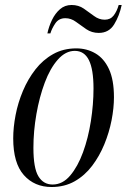

<svg xmlns="http://www.w3.org/2000/svg" viewBox="-20 -740 510 770"><path d="M187 10Q118 10 75.5 -38Q33 -86 33 -185Q33 -229 42.5 -278.5Q52 -328 72 -375.5Q92 -423 122 -461.5Q152 -500 193 -523Q234 -546 286 -546Q328 -546 362.5 -526Q397 -506 417 -463Q437 -420 437 -350Q437 -307 427.5 -258Q418 -209 398.5 -161.5Q379 -114 349.5 -75Q320 -36 279.5 -13Q239 10 187 10ZM191 0Q231 0 261.5 -36Q292 -72 313 -129.5Q334 -187 344.5 -254.5Q355 -322 355 -385Q355 -462 336.5 -499Q318 -536 280 -536Q243 -536 212 -501Q181 -466 159.5 -408.5Q138 -351 126 -282.5Q114 -214 114 -147Q114 -66 134 -33Q154 0 191 0ZM376 -608Q348 -608 326 -623Q304 -638 284.5 -652.5Q265 -667 242 -667Q216 -667 202 -646.5Q188 -626 182 -606H170Q176 -634 188.5 -660Q201 -686 220.5 -703Q240 -720 267 -720Q295 -720 316 -705.5Q337 -691 357 -676Q377 -661 400 -661Q423 -661 436 -678Q449 -695 456 -720H468Q459 -677 438 -642.5Q417 -608 376 -608Z"/></svg>

Font: Noto Serif Display ExtraCondensed
Style: Italic
Weight: 400
Width: 2
Italic angle: -12°
Designer: Monotype Design Team
Foundry: Monotype Imaging Inc.
Version: Version 2.009